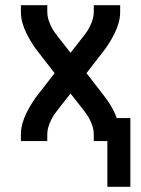

<svg xmlns="http://www.w3.org/2000/svg" viewBox="-20 -540 540 735"><path d="M391 175V0H339V-26Q339 -40 335 -53.5Q331 -67 325 -79.5Q319 -92 311 -103.5Q303 -115 294 -126L250 -182L206 -126Q197 -115 189 -103.5Q181 -92 175 -79.5Q169 -67 165 -53.5Q161 -40 161 -26V0H60V-26Q60 -47 66 -68Q72 -89 81.5 -108Q91 -127 102.5 -145.5Q114 -164 127 -180L189 -260L127 -340Q114 -356 102.5 -374.5Q91 -393 81.5 -412Q72 -431 66 -452Q60 -473 60 -494V-520H161V-494Q161 -480 165 -466.5Q169 -453 175 -440.5Q181 -428 189 -416.5Q197 -405 206 -394L250 -338L294 -394Q303 -405 311 -416.5Q319 -428 325 -440.5Q331 -453 335 -466.5Q339 -480 339 -494V-520H440V-494Q440 -473 434 -452Q428 -431 418.5 -412Q409 -393 397.5 -374.5Q386 -356 373 -340L311 -260L373 -180Q390 -159 404 -136Q418 -113 427 -88H479V175Z"/></svg>

Font: Iosevka Curly Semibold
Style: Regular
Weight: 600
Monospace: yes
Designer: Belleve Invis
Foundry: Belleve Invis
Version: Version 22.1.2; ttfautohint (v1.8.4)